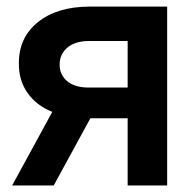

<svg xmlns="http://www.w3.org/2000/svg" viewBox="-20 -566 578 586"><path d="M17.1 0 139.6 -224.6Q90.8 -244.1 64 -282.5Q37.1 -320.8 37.6 -372.6Q37.1 -450.7 95.2 -498Q153.3 -545.4 252.9 -545.9H490.2V0H369.6V-205.1H255.9L144 0ZM249 -298.8H369.6V-440.9H252.9Q209 -440.9 185.3 -420.4Q161.6 -399.9 162.1 -369.1Q161.6 -338.9 184.1 -319.1Q206.5 -299.3 249 -298.8Z"/></svg>

Font: Inter Tight SemiBold
Style: Regular
Weight: 600
Designer: Rasmus Andersson
Foundry: rsms
Version: Version 3.004; ttfautohint (v1.8.4.7-5d5b)